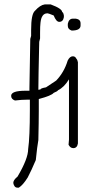

<svg xmlns="http://www.w3.org/2000/svg" viewBox="-20 -700 422 882"><path d="M314.9 -614.3H328.6Q350.1 -610.8 350.1 -592.8V-583Q350.1 -559.6 309.1 -559.6Q291.5 -565.9 291.5 -581.1V-590.8Q296.4 -614.3 314.9 -614.3ZM158.2 -245.1V-189.5Q158.2 -141.6 156.2 -56.6Q150.9 -28.3 144.5 35.2Q124.5 82.5 107.4 115.2Q85.4 150.4 66.4 162.1H60.5Q44.9 162.1 41 140.6Q41 127 60.5 111.3Q109.4 28.8 109.4 -15.6Q117.2 -69.3 117.2 -197.3V-242.2H107.4Q79.1 -242.2 48.8 -238.3Q31.2 -244.6 31.2 -259.8Q31.2 -283.2 97.7 -283.2H115.2V-294.9Q119.1 -506.3 119.1 -521.5L123 -535.2V-562.5Q123 -635.7 140.6 -650.4Q164.1 -676.8 185.5 -679.7H212.9Q265.6 -660.2 265.6 -644.5Q270.5 -644.5 273.4 -628.9V-621.1Q270 -599.6 252 -599.6Q238.3 -599.6 226.6 -628.9Q202.6 -638.7 199.2 -638.7H197.3Q170.4 -638.7 166 -595.7Q164.1 -580.6 164.1 -548.8V-523.4Q160.2 -509.8 160.2 -507.8Q156.2 -334.5 156.2 -287.6Q161.1 -288.6 166 -289.1Q166 -294.4 191.4 -298.8L238.3 -330.1Q274.4 -367.7 291 -421.9Q300.8 -441.4 314.5 -441.4Q325.7 -441.4 330.6 -430.7Q335.9 -425.3 337.9 -414.1V-41Q334.5 -19.5 316.4 -19.5Q303.2 -19.5 294.9 -35.2L296.9 -58.6V-335.4Q273.9 -298.3 246.1 -285.2Q245.6 -281.2 226.6 -273.4Q216.8 -260.7 158.2 -245.1Z"/></svg>

Font: CEF Fonts CJK
Style: Regular
Weight: 400
Designer: PartyBoss (派对大魔王)
Version: Release 2.25